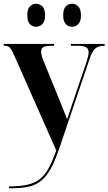

<svg xmlns="http://www.w3.org/2000/svg" viewBox="-20 -771 580 1027"><path d="M28 226Q89 226 129 216.5Q169 207 195.5 185Q222 163 241.5 126Q261 89 281 34L55 -477Q43 -505 33 -515.5Q23 -526 7 -526H0V-536H269L270 -526H254Q225 -526 212.5 -519Q200 -512 200 -496Q200 -486 203 -474Q206 -462 212 -447L301 -229Q316 -191 324 -171Q332 -151 339 -133Q346 -154 353 -175Q360 -196 366 -214L443 -440Q454 -474 454 -491Q454 -510 441 -518Q428 -526 397 -526H359V-536H540V-526H537Q505 -526 488.5 -510.5Q472 -495 458 -452L300 14Q277 83 254 126.5Q231 170 202.5 194Q174 218 135 227Q96 236 40 236H28ZM366 -628Q346 -628 332 -642Q318 -656 318 -689Q318 -723 332 -737Q346 -751 366 -751Q384 -751 398.5 -737Q413 -723 413 -689Q413 -656 398.5 -642Q384 -628 366 -628ZM172 -628Q154 -628 140 -642Q126 -656 126 -689Q126 -723 140 -737Q154 -751 172 -751Q192 -751 206.5 -737Q221 -723 221 -689Q221 -656 206.5 -642Q192 -628 172 -628Z"/></svg>

Font: Noto Serif Display SemiCondensed
Style: Bold
Weight: 700
Width: 4
Designer: Monotype Design Team
Foundry: Monotype Imaging Inc.
Version: Version 2.009